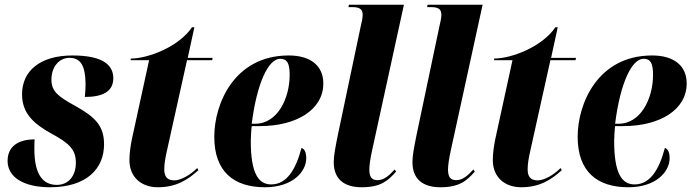

<svg xmlns="http://www.w3.org/2000/svg" viewBox="-20 -780 2917 810"><path d="M191 10C346 10 419 -69 419 -171C419 -248 383 -286 296 -334C221 -375 197 -397 197 -444C197 -500 231 -536 273 -536C322 -536 340 -500 341 -426C341 -410 340 -392 338 -371C412 -371 458 -393 458 -450C458 -501 421 -546 286 -546C148 -546 73 -480 73 -382C73 -305 118 -260 196 -217C275 -174 300 -148 300 -93C300 -38 269 0 220 0C164 0 125 -39 125 -151C125 -163 125 -177 126 -192C58 -192 12 -163 12 -101C12 -32 81 10 191 10Z M646 10C725 10 774 -23 817 -62L812 -71C783 -42 743 -19 715 -19C685 -19 673 -36 673 -65C673 -88 677 -112 684 -143L769 -526H875L877 -536H772L800 -665H790C735 -583 605 -533 532 -533L531 -526H609L536 -191C530 -161 526 -130 526 -105C526 -30 579 10 646 10Z M1098 10C1216 10 1272 -57 1272 -112C1272 -141 1263 -152 1252 -156C1228 -65 1190 -2 1124 -2C1070 -2 1038 -49 1038 -185C1038 -196 1040 -236 1042 -248H1076C1231 -248 1344 -317 1344 -428C1344 -502 1291 -546 1198 -546C969 -546 884 -343 884 -203C884 -56 966 10 1098 10ZM1057 -258H1042C1064 -432 1113 -532 1162 -532C1191 -532 1202 -514 1202 -464C1202 -364 1150 -258 1057 -258Z M1506 10C1588 10 1618 -19 1651 -56L1645 -65C1623 -41 1601 -20 1573 -20C1548 -20 1539 -33 1538 -63C1538 -81 1542 -112 1551 -151L1684 -760H1452L1450 -750H1467C1505 -750 1510 -735 1510 -716C1510 -705 1506 -686 1502 -670L1406 -214C1394 -155 1388 -123 1388 -96C1388 -26 1430 10 1506 10Z M1838 10C1920 10 1950 -19 1983 -56L1977 -65C1955 -41 1933 -20 1905 -20C1880 -20 1871 -33 1870 -63C1870 -81 1874 -112 1883 -151L2016 -760H1784L1782 -750H1799C1837 -750 1842 -735 1842 -716C1842 -705 1838 -686 1834 -670L1738 -214C1726 -155 1720 -123 1720 -96C1720 -26 1762 10 1838 10Z M2179 10C2258 10 2307 -23 2350 -62L2345 -71C2316 -42 2276 -19 2248 -19C2218 -19 2206 -36 2206 -65C2206 -88 2210 -112 2217 -143L2302 -526H2408L2410 -536H2305L2333 -665H2323C2268 -583 2138 -533 2065 -533L2064 -526H2142L2069 -191C2063 -161 2059 -130 2059 -105C2059 -30 2112 10 2179 10Z M2631 10C2749 10 2805 -57 2805 -112C2805 -141 2796 -152 2785 -156C2761 -65 2723 -2 2657 -2C2603 -2 2571 -49 2571 -185C2571 -196 2573 -236 2575 -248H2609C2764 -248 2877 -317 2877 -428C2877 -502 2824 -546 2731 -546C2502 -546 2417 -343 2417 -203C2417 -56 2499 10 2631 10ZM2590 -258H2575C2597 -432 2646 -532 2695 -532C2724 -532 2735 -514 2735 -464C2735 -364 2683 -258 2590 -258Z"/></svg>

Font: Noto Serif Display Condensed ExtraBold
Style: Italic
Weight: 800
Width: 3
Italic angle: -12°
Designer: Monotype Design Team
Foundry: Monotype Imaging Inc.
Version: Version 2.009